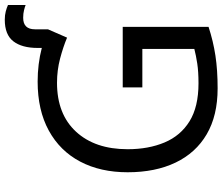

<svg xmlns="http://www.w3.org/2000/svg" viewBox="-82 -816 908 783"><g transform="rotate(-90 371.5 -424.0)"><path d="M683 -858Q702 -858 717 -854Q732 -850 743 -845V-773Q736 -776 722 -779.5Q708 -783 691 -783Q644 -783 644 -735V-682L610 -604Q572 -620 524.5 -632.5Q477 -645 426 -645Q298 -645 226.5 -567.5Q155 -490 155 -357Q155 -272 182.5 -206.5Q210 -141 269 -104.5Q328 -68 424 -68Q471 -68 504 -73Q537 -78 564 -85V-297H407V-377H654V-27Q596 -8 537 1Q478 10 403 10Q292 10 216 -34.5Q140 -79 100.5 -161.5Q61 -244 61 -357Q61 -468 104.5 -550.5Q148 -633 231 -678.5Q314 -724 431 -724Q503 -724 568 -707V-724Q568 -788 595 -823Q622 -858 683 -858Z"/></g></svg>

Font: Apis
Style: Regular
Weight: 400
Designer: Monotype Design Team
Foundry: Monotype Imaging Inc.
Version: Version 2.000; build 0001